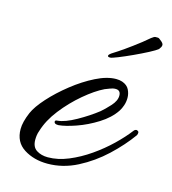

<svg xmlns="http://www.w3.org/2000/svg" viewBox="-80 -532 548 613"><g transform="rotate(15 194.0 -225.0)"><path d="M131 15Q86 15 53 -6Q20 -27 20 -70Q20 -93 34 -126Q44 -149 71 -179Q98 -209 134 -237.5Q170 -266 207 -284.5Q244 -303 274 -303Q285 -303 294 -300Q311 -294 317.5 -281Q324 -268 324 -254Q324 -241 320 -229Q316 -217 310 -208Q292 -181 258.5 -160Q225 -139 190.5 -127Q156 -115 134 -113H132Q119 -113 119 -121Q119 -126 127 -126Q151 -128 187.5 -148.5Q224 -169 252 -191Q264 -201 280.5 -219Q297 -237 297 -254Q297 -272 280 -272Q271 -272 261.5 -268Q252 -264 246 -262Q217 -248 182 -218.5Q147 -189 118.5 -152.5Q90 -116 79 -79Q76 -71 75 -63.5Q74 -56 74 -49Q74 -25 89.5 -15Q105 -5 127 -5Q160 -5 195 -19.5Q230 -34 263 -57Q296 -80 323.5 -106.5Q351 -133 370 -158Q373 -162 377 -162.5Q381 -163 382 -161Q386 -160 386 -155.5Q386 -151 384 -147Q356 -108 316.5 -71Q277 -34 229.5 -9.5Q182 15 131 15ZM237 -364Q229 -364 229 -368Q229 -373 244 -382Q254 -388 275.5 -403Q297 -418 324 -439Q338 -451 347 -458Q356 -465 360 -465Q363 -465 367.5 -465Q372 -465 377 -460Q388 -452 388 -446Q388 -442 386 -438.5Q384 -435 381 -431Q374 -425 353 -414Q332 -403 307 -391.5Q282 -380 262 -372Q242 -364 237 -364Z"/></g></svg>

Font: Allura
Style: Regular
Weight: 400
Designer: Robert E. Leuschke
Foundry: Robert E. Leuschke
Version: Version 1.110